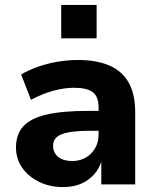

<svg xmlns="http://www.w3.org/2000/svg" viewBox="-20 -750 632 781"><path d="M237 11Q182 11 138.5 -10.5Q95 -32 70 -68Q45 -104 45 -150Q45 -204 75 -236.5Q105 -269 169.5 -284Q234 -299 340 -299H399V-218H344Q305 -218 277 -214.5Q249 -211 231 -204Q213 -197 204.5 -185.5Q196 -174 196 -157Q196 -128 217 -111.5Q238 -95 274 -95Q304 -95 328 -108.5Q352 -122 366.5 -146.5Q381 -171 381 -202V-313Q381 -357 357.5 -375Q334 -393 281 -393Q242 -393 197.5 -381Q153 -369 106 -344L66 -447Q96 -465 134.5 -478.5Q173 -492 215 -499Q257 -506 297 -506Q373 -506 425 -483.5Q477 -461 503.5 -414Q530 -367 530 -292V0H392V-99H394Q385 -66 363.5 -41.5Q342 -17 310.5 -3Q279 11 237 11ZM229 -594V-730H373V-594Z"/></svg>

Font: Nunito Sans 10pt ExtraBold
Style: Regular
Weight: 800
Designer: Vernon Adams
Foundry: Vernon Adams
Version: Version 3.101;gftools[0.9.27]